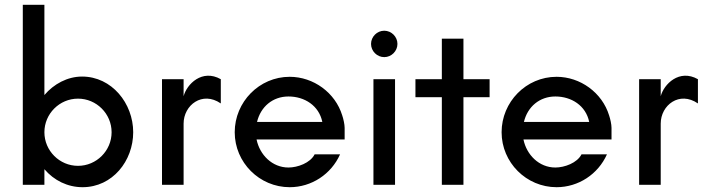

<svg xmlns="http://www.w3.org/2000/svg" viewBox="-20 -770 2941 800"><path d="M305 -359C382 -359 445 -296 445 -219C445 -142 382 -79 305 -79C228 -79 165 -142 165 -219C165 -296 228 -359 305 -359ZM324 10C449 10 535 -100 535 -219C535 -339 446 -451 322 -451C261 -451 204 -420 165 -374V-750H75V0H165V-65C205 -18 262 10 324 10Z M900 -440C822 -484 758 -419 745 -369V-440H655V0H745V-255C745 -332 823 -392 900 -339Z M1416 -237C1416 -252 1411 -274 1406 -289C1377 -384 1286 -450 1187 -450C1060 -450 958 -345 958 -219C958 -93 1061 10 1187 10C1278 10 1360 -44 1397 -127H1291C1273 -91 1220 -72 1182 -72C1114 -72 1062 -125 1049 -189H1416ZM1051 -262C1066 -325 1116 -368 1182 -368C1249 -368 1309 -330 1323 -262Z M1526 -587C1526 -557 1551 -532 1581 -532C1611 -532 1636 -557 1636 -587C1636 -617 1611 -642 1581 -642C1551 -642 1526 -617 1526 -587ZM1626 0V-440H1536V0Z M1821 -365V0H1911V-365H2020V-440H1911V-609H1821V-440H1711V-365Z M2528 -237C2528 -252 2523 -274 2518 -289C2489 -384 2398 -450 2299 -450C2172 -450 2070 -345 2070 -219C2070 -93 2173 10 2299 10C2390 10 2472 -44 2509 -127H2403C2385 -91 2332 -72 2294 -72C2226 -72 2174 -125 2161 -189H2528ZM2163 -262C2178 -325 2228 -368 2294 -368C2361 -368 2421 -330 2435 -262Z M2888 -440C2810 -484 2746 -419 2733 -369V-440H2643V0H2733V-255C2733 -332 2811 -392 2888 -339Z"/></svg>

Font: Glacial Indifference
Style: Medium
Weight: 500
Version: Version 1.001